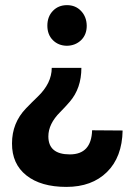

<svg xmlns="http://www.w3.org/2000/svg" viewBox="-20 -566 502 750"><path d="M318.8 -465.3Q318.8 -430.7 296.9 -409.2Q274.4 -387.7 241.2 -387.2Q208 -387.7 186.5 -409.2Q165 -430.7 165 -465.8Q165 -501 186.5 -523.4Q208 -545.9 241.7 -545.9Q275.4 -545.9 296.9 -522.9Q318.4 -500 318.8 -465.3ZM182.1 -300.8H297.9Q297.9 -221.2 252.4 -168.5Q233.9 -147 214.8 -127.9Q168.9 -82 168.9 -33.2Q168.9 37.1 252.9 37.1Q336.9 37.1 339.8 -57.1L459 -56.2Q457 47.9 397.9 106Q338.9 164.1 239.3 164.1Q139.6 164.1 83 119.1Q26.4 74.2 26.9 -5.9Q26.9 -85.9 81.5 -142.6Q104 -166 127 -188Q182.1 -240.7 182.1 -300.8Z"/></svg>

Font: TruenoSBd
Style: Demi
Weight: 600
Designer: Julieta Ulanovsky
Foundry: Julieta Ulanovsky
Version: Version 3.001b